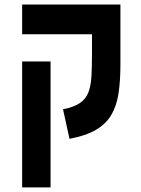

<svg xmlns="http://www.w3.org/2000/svg" viewBox="-20 -606 626 851"><path d="M513.7 -585.9V-318.4Q513.7 -246.1 505.1 -190.9Q496.6 -135.7 472.9 -95.9Q449.2 -56.2 404.8 -30.3Q360.4 -4.4 288.1 9.3L259.3 -121.6Q307.6 -131.3 334 -149.2Q360.4 -167 371.6 -196Q382.8 -225.1 385.3 -267.3Q387.7 -309.6 387.7 -367.2V-454.1H78.1V-585.9ZM204.1 224.6H78.1V-333.5H204.1Z"/></svg>

Font: Cascadia Code NF
Style: Bold
Weight: 700
Monospace: yes
Designer: Aaron Bell
Foundry: Saja Typeworks
Version: Version 2404.023; ttfautohint (v1.8.4)